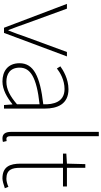

<svg xmlns="http://www.w3.org/2000/svg" viewBox="360 -1194 847 1608"><g transform="rotate(90 784.0 -390.5)"><path d="M213 0H256L453 -527H416L291 -187C274 -136 254 -83 236 -37H232C214 -83 195 -136 177 -187L53 -527H13Z M662 13C732 13 798 -26 852 -70H855L860 0H890V-341C890 -448 852 -540 728 -540C642 -540 569 -496 536 -472L554 -443C588 -470 651 -507 726 -507C835 -507 857 -414 854 -329C617 -302 510 -247 510 -130C510 -30 580 13 662 13ZM665 -20C601 -20 547 -50 547 -131C547 -220 625 -273 854 -298V-109C785 -50 728 -20 665 -20Z M1139 13C1154 13 1160 11 1169 9L1162 -22C1151 -20 1147 -20 1143 -20C1129 -20 1121 -31 1121 -53V-794H1085V-59C1085 -8 1105 13 1139 13Z M1475 13C1493 13 1526 4 1557 -7L1545 -37C1526 -28 1498 -20 1478 -20C1401 -20 1386 -67 1386 -135V-494H1542V-527H1386V-681H1355L1351 -527L1267 -522V-494H1351V-140C1351 -48 1377 13 1475 13Z"/></g></svg>

Font: Source Han Sans CN ExtraLight
Style: Regular
Weight: 250
Designer: Ryoko NISHIZUKA (kana & ideographs); Paul D. Hunt (Latin, Greek & Cyrillic); Wenlong ZHANG (bopomofo); Sandoll Communica
Foundry: Adobe Systems Incorporated
Version: Version 1.004;PS 1.004;hotconv 16.6.51;makeotf.lib2.5.65220